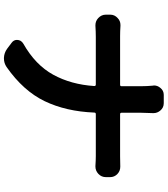

<svg xmlns="http://www.w3.org/2000/svg" viewBox="43 -874 869 996"><g transform="rotate(90 478.0 -376.5)"><path d="M565.4 -571.3Q565.4 -564.5 573.2 -564.5H791Q815.4 -564.5 841.8 -565.4Q843.8 -565.4 845.7 -565.4Q867.2 -565.4 882.8 -550.8Q899.4 -535.2 899.4 -512.7V-491.2Q899.4 -467.8 882.8 -452.1Q866.2 -436.5 844.7 -436.5Q843.8 -436.5 841.8 -436.5Q811.5 -438.5 790 -438.5H572.3Q564.5 -438.5 564.5 -430.7Q558.6 -284.2 505.4 -173.3Q452.1 -62.5 328.1 24.4Q307.6 38.1 284.2 38.1Q282.2 38.1 280.3 38.1Q254.9 37.1 233.4 21.5L202.1 -2Q187.5 -12.7 187.5 -29.3Q187.5 -50.8 207 -62.5Q317.4 -125 368.2 -217.8Q418.9 -310.5 426.8 -430.7Q426.8 -438.5 418.9 -438.5H171.9Q145.5 -438.5 114.3 -436.5Q112.3 -436.5 111.3 -436.5Q89.8 -436.5 74.2 -451.2Q56.6 -467.8 56.6 -490.2V-513.7Q56.6 -536.1 74.2 -551.8Q88.9 -566.4 110.4 -566.4Q112.3 -566.4 114.3 -566.4Q143.6 -564.5 168 -564.5H419.9Q427.7 -564.5 427.7 -571.3V-673.8Q427.7 -703.1 424.8 -734.4Q423.8 -737.3 423.8 -740.2Q423.8 -758.8 436.5 -773.4Q450.2 -791 472.7 -791H515.6Q539.1 -791 553.7 -773.4Q567.4 -757.8 567.4 -737.3L565.4 -672.9Z"/></g></svg>

Font: Gen Jyuu Gothic P Bold
Style: Bold
Weight: 700
Designer: [Source Han Sans]
Ryoko NISHIZUKA  (kana & ideographs); Paul D. Hunt (Latin, Greek & Cyrillic); Wenlong ZHANG  (bopomofo
Version: Version 1.002.20150607